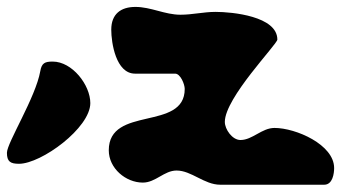

<svg xmlns="http://www.w3.org/2000/svg" viewBox="-250 -690 962 541"><g transform="rotate(-90 230.5 -420.0)"><path d="M39 -847C39 -784 140 -646 210 -646C261 -646 327 -697 327 -752C327 -774 323 -783 300 -787C226 -800 98 -881 70 -881C45 -881 39 -871 39 -847ZM20 -403C20 -361 -20 -325 -20 -280V13C-20 37 12 41 27 41C93 41 140 -67 140 -127C140 -163 106 -189 106 -223C106 -246 136 -267 157 -267C225 -267 376 -119 389 -119C455 -119 467 -247 467 -293C467 -327 459 -358 459 -392C459 -436 481 -475 481 -519C481 -560 461 -587 417 -587C380 -587 293 -574 293 -520V-407C293 -392 263 -380 250 -380C130 -380 204 -594 77 -594C26 -594 -14 -546 -14 -498C-14 -462 20 -438 20 -403Z"/></g></svg>

Font: Charger
Style: Overspray
Weight: 400
Designer: Jasper
Foundry: Cannot Into Space Fonts
Version: Version 0.980